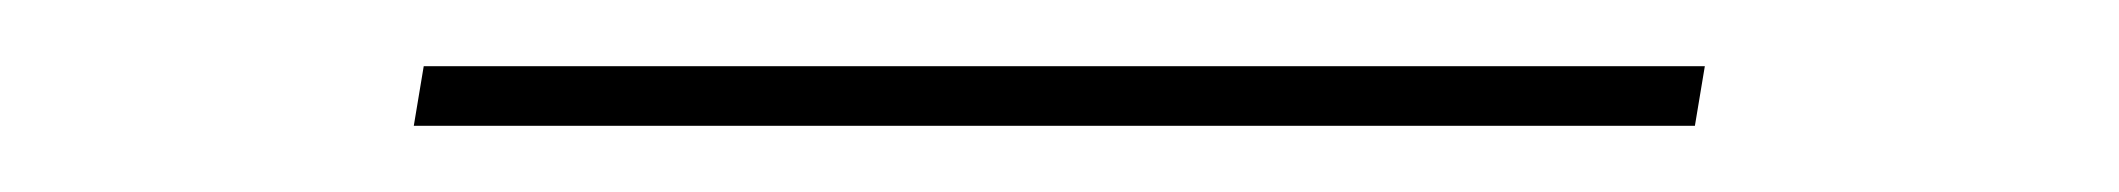

<svg xmlns="http://www.w3.org/2000/svg" viewBox="-20 -369 640 58"><path d="M105 -331 108 -349H495L492 -331Z"/></svg>

Font: Iosevka Slab ThExObl
Style: Regular
Weight: 100
Width: 7
Italic angle: -9°
Monospace: yes
Designer: Belleve Invis
Foundry: Belleve Invis
Version: Version 11.1.1; ttfautohint (v1.8.3)